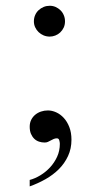

<svg xmlns="http://www.w3.org/2000/svg" viewBox="-20 -482 319 669"><path d="M229 4.9Q229 36.1 217 61.8Q205.1 87.4 185.1 107.4Q165 127.4 138.7 142.3Q112.3 157.2 83.5 167.5V145Q102.1 140.1 120.8 128.7Q139.6 117.2 154.5 101.1Q169.4 85 179 64.2Q188.5 43.5 188.5 19Q188.5 13.7 186.5 6.8Q184.6 0 178.2 0Q172.4 0 167.2 2.2Q162.1 4.4 157 7.3Q151.9 10.3 146.7 12.5Q141.6 14.6 135.7 14.6Q125.5 14.6 116 11.5Q106.4 8.3 99.4 1.5Q92.3 -5.4 87.9 -15.6Q83.5 -25.9 83.5 -40.5Q83.5 -53.7 88.6 -64.2Q93.8 -74.7 102.5 -82Q111.3 -89.4 122.8 -93.3Q134.3 -97.2 147 -97.2Q161.1 -97.2 175.8 -90.6Q190.4 -84 202.1 -71.3Q213.9 -58.6 221.4 -39.6Q229 -20.5 229 4.9ZM206.5 -407.7Q206.5 -395.5 201.9 -385.7Q197.3 -376 189.7 -368.9Q182.1 -361.8 172.6 -358.2Q163.1 -354.5 153.3 -354.5Q142.1 -354.5 132.1 -358.6Q122.1 -362.8 114.5 -370.1Q106.9 -377.4 102.5 -387Q98.1 -396.5 98.1 -407.7Q98.1 -419.4 102.5 -429.4Q106.9 -439.5 114.5 -446.5Q122.1 -453.6 132.1 -457.8Q142.1 -461.9 153.3 -461.9Q164.1 -461.9 173.6 -457.8Q183.1 -453.6 190.4 -446.5Q197.8 -439.5 202.1 -429.4Q206.5 -419.4 206.5 -407.7Z"/></svg>

Font: Doulos SIL Viet
Style: Regular
Weight: 400
Designer: Walt Agee, Victor Gaultney, Peter Martin, Debbi Hosken, Becca Hirsbrunner
Foundry: SIL International
Version: Version 5.000